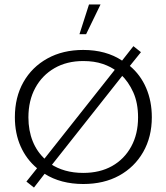

<svg xmlns="http://www.w3.org/2000/svg" viewBox="-20 -819 750 865"><path d="M133 26 99 -1 147 -61Q99 -101 73 -159.5Q47 -218 47 -291Q47 -381 85.5 -449Q124 -517 193.5 -555.5Q263 -594 355 -594Q406 -594 450 -582Q494 -570 530 -546L581 -611L615 -584L565 -522Q613 -482 638.5 -422.5Q664 -363 664 -291Q664 -202 625 -134Q586 -66 517 -28Q448 10 355 10Q305 10 261 -1.5Q217 -13 181 -36ZM108 -290Q108 -231 127.5 -182.5Q147 -134 185 -100L173 -95L503 -512L506 -498Q481 -518 443 -531Q405 -544 355 -544Q281 -544 225.5 -512Q170 -480 139 -423Q108 -366 108 -290ZM208 -69 207 -81Q237 -61 274 -50.5Q311 -40 355 -40Q430 -40 485 -71Q540 -102 571 -158.5Q602 -215 602 -290Q602 -355 580.5 -403Q559 -451 524 -484L537 -485ZM338 -665 381 -799H433L368 -665Z"/></svg>

Font: Rokkitt SemiBold Light
Style: Regular
Weight: 300
Version: Version 3.103